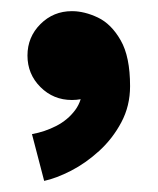

<svg xmlns="http://www.w3.org/2000/svg" viewBox="-20 -168 284 346"><path d="M29.5 -67.9Q29.5 -34.4 52.9 -11.1Q76.2 12.2 109.6 12.2Q143.1 12.2 166.4 -11.1Q189.7 -34.4 189.7 -67.9Q189.7 -101.3 166.4 -124.6Q143.1 -147.9 109.6 -147.9Q76.2 -147.9 52.9 -124.6Q29.5 -101.3 29.5 -67.9ZM37.6 73.7 59.6 158Q81.3 153.3 107.8 139.8Q134.3 126.2 158.6 104.1Q182.9 82 198.6 52.5Q214.4 22.9 214.4 -12.7Q214.4 -65.9 197.5 -95.3Q180.7 -124.8 156.4 -136.4Q132.1 -147.9 109.6 -147.9L110.4 -67.9Q110.4 -67.9 115 -57.7Q119.6 -47.6 124.1 -34.5Q128.7 -21.5 128.7 -12.7Q128.7 12.7 115.4 30.5Q102.1 48.3 81.3 59Q60.5 69.6 37.6 73.7Z"/></svg>

Font: Giphurs
Style: Regular
Weight: 400
Version: Version 2.010